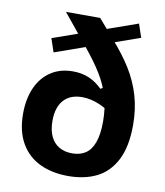

<svg xmlns="http://www.w3.org/2000/svg" viewBox="-86 -842 793 925"><g transform="rotate(10 310.0 -379.5)"><path d="M575.8 -283.8Q575.8 -178.1 541.8 -112.1Q507.7 -46.2 448.4 -17.1Q389.1 12 310 12Q231.7 12 171.8 -16.1Q111.9 -44.2 78 -102.3Q44.2 -160.3 44.2 -246.6Q44.2 -317.9 68.1 -372.8Q92.1 -427.6 137.7 -458.1Q183.3 -488.7 246.4 -488.7Q290.6 -488.7 325.9 -473.3Q361.2 -458 390.1 -428.8L430.8 -451.8L480.4 -300.6Q444.1 -334.8 399.4 -354.5Q354.8 -374.1 311.6 -374.1Q252.8 -374.1 221.2 -338.5Q189.6 -302.8 189.6 -237.1Q189.6 -192.2 204.2 -161.2Q218.8 -130.2 245.9 -114.6Q273 -98.9 310 -98.9Q348.2 -98.9 374.9 -116.4Q401.6 -133.9 416 -173.2Q430.4 -212.5 430.4 -275.7Q430.4 -342.1 414.2 -397Q398.1 -451.9 367.2 -502.2Q336.4 -552.4 285.5 -614.7L162.7 -765H330.1L406.6 -676.1Q462.6 -613.1 499.4 -554.2Q536.2 -495.2 556 -428.8Q575.8 -362.2 575.8 -283.8ZM541.2 -704.8 137.6 -562.5 115.5 -628.3 519.1 -770.7Z"/></g></svg>

Font: Monaspace Neon Var ExtraLight
Style: Regular
Weight: 200
Designer: Riley Cran and the Lettermatic Team
Version: Version 1.200 (Monaspace Neon Var)